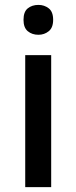

<svg xmlns="http://www.w3.org/2000/svg" viewBox="-20 -764 312 784"><path d="M137 -744Q161 -744 179 -730Q197 -716 197 -683Q197 -651 179 -636.5Q161 -622 137 -622Q111 -622 93.5 -636.5Q76 -651 76 -683Q76 -716 93.5 -730Q111 -744 137 -744ZM189 -539V0H83V-539Z"/></svg>

Font: Noto Sans Kannada Medium
Style: Regular
Weight: 500
Designer: Jelle Bosma - Monotype Design Team
Foundry: Monotype Imaging Inc.
Version: Version 2.005; ttfautohint (v1.8.4.7-5d5b)